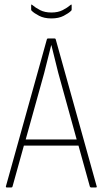

<svg xmlns="http://www.w3.org/2000/svg" viewBox="-20 -824 451 844"><path d="M10 0Q5 0 6 -5L186 -651Q187 -655 191 -655H220Q224 -655 225 -651L405 -5Q407 0 401 0H380Q377 0 375 -4L325 -184H85L35 -4Q34 0 30 0ZM174 -502 93 -211H317L236 -504Q228 -534 221 -564.5Q214 -595 206 -625H205Q197 -594 189.5 -563.5Q182 -533 174 -502ZM206 -743Q174 -743 152 -754.5Q130 -766 120 -776Q117 -778 117 -782V-800Q117 -807 122 -802Q136 -790 156.5 -779.5Q177 -769 206 -769Q235 -769 255.5 -779.5Q276 -790 290 -802Q295 -807 295 -800V-782Q295 -778 292 -776Q282 -766 260 -754.5Q238 -743 206 -743Z"/></svg>

Font: Sofia Sans Cond ExtraLight
Style: Regular
Weight: 200
Width: 3
Designer: Botio Nikoltchev, Ani Petrova
Foundry: lettersoup
Version: Version 4.100; ttfautohint (v1.8.3)